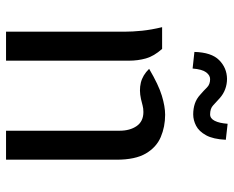

<svg xmlns="http://www.w3.org/2000/svg" viewBox="-89 -685 774 636"><g transform="rotate(90 298.0 -367.0)"><path d="M413 0V-376Q413 -410.5 397.5 -432.8Q382 -455 351 -455Q339 -455 330 -452.5Q321 -450 308 -447Q279 -440.5 254 -446.5Q229 -452.5 208 -474Q261.5 -505.5 297.2 -516.2Q333 -527 360 -527Q400 -527 434 -512.5Q468 -498 488.5 -463Q509 -428 509 -366V0ZM85 0V-391Q85 -419 81.8 -450.5Q78.5 -482 70 -517H142Q166 -490 173.5 -463.5Q181 -437 181 -407V0ZM207 -618 152 -624Q153.5 -680.5 179.2 -706Q205 -731.5 241 -732Q259 -732 275.2 -726Q291.5 -720 305 -708Q318.5 -696 329 -686Q339.5 -676 359 -676Q372.5 -676 380.2 -691.2Q388 -706.5 390 -734L443 -728Q441 -686 428 -662.5Q415 -639 396.5 -629.5Q378 -620 359 -620Q339.5 -620 323.2 -625.5Q307 -631 294 -643Q280 -655 269.8 -665.5Q259.5 -676 242 -676Q229.5 -676 219.5 -662.8Q209.5 -649.5 207 -618Z"/></g></svg>

Font: Expletus Sans
Style: Regular
Weight: 400
Designer: Jasper de Waard
Foundry: Designtown
Version: Version 7.500